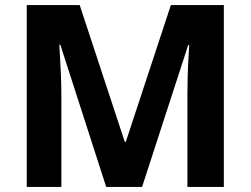

<svg xmlns="http://www.w3.org/2000/svg" viewBox="-20 -734 984 754"><path d="M397 0 217 -558H213Q214 -537 216 -504.5Q218 -472 219.5 -433.5Q221 -395 221 -358V0H85V-714H293L470 -177H474L651 -714H859V0H716V-362Q716 -396 717 -433Q718 -470 720 -503Q722 -536 723 -557H719L538 0Z"/></svg>

Font: Noto Sans Meetei Mayek
Style: Bold
Weight: 700
Designer: Monotype Design Team and Neelakash Kshetrimayum
Foundry: Monotype Imaging Inc.
Version: Version 2.002; ttfautohint (v1.8.4.7-5d5b)